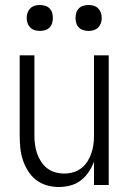

<svg xmlns="http://www.w3.org/2000/svg" viewBox="-20 -742 515 770"><path d="M215 8Q191 8 167 1Q143 -6 124 -21Q105 -36 92 -57Q79 -78 71.5 -101Q64 -124 61.5 -148.5Q59 -173 59 -197V-520H118V-197Q118 -179 120.5 -161Q123 -143 129 -126Q135 -109 145 -93.5Q155 -78 169.5 -67Q184 -56 201.5 -51Q219 -46 238 -46Q256 -46 273.5 -51Q291 -56 305.5 -67Q320 -78 330 -93.5Q340 -109 346 -126Q352 -143 354.5 -161Q357 -179 357 -197V-520H416V0H357V-94Q349 -72 335.5 -52Q322 -32 303.5 -18Q285 -4 262 2Q239 8 215 8ZM335 -618Q325 -618 314.5 -621Q304 -624 296.5 -631.5Q289 -639 286 -649Q283 -659 283 -670Q283 -681 286 -691Q289 -701 296.5 -708.5Q304 -716 314.5 -719Q325 -722 335 -722Q346 -722 356 -719Q366 -716 373.5 -708.5Q381 -701 384.5 -691Q388 -681 388 -670Q388 -659 384.5 -649Q381 -639 373.5 -631.5Q366 -624 356 -621Q346 -618 335 -618ZM140 -618Q129 -618 119 -621Q109 -624 101.5 -631.5Q94 -639 90.5 -649Q87 -659 87 -670Q87 -681 90.5 -691Q94 -701 101.5 -708.5Q109 -716 119 -719Q129 -722 140 -722Q150 -722 160.5 -719Q171 -716 178.5 -708.5Q186 -701 189 -691Q192 -681 192 -670Q192 -659 189 -649Q186 -639 178.5 -631.5Q171 -624 160.5 -621Q150 -618 140 -618Z"/></svg>

Font: Iosevka QP Light
Style: Regular
Weight: 300
Designer: Belleve Invis
Foundry: Belleve Invis
Version: Version 20.0.0; ttfautohint (v1.8.4)